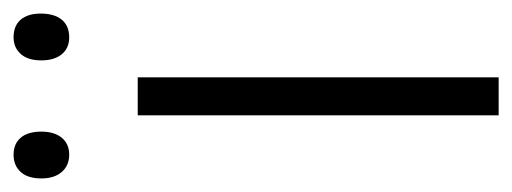

<svg xmlns="http://www.w3.org/2000/svg" viewBox="-269 -499 755 283"><g transform="rotate(-90 108.5 -357.5)"><path d="M136 0H80V-532H136ZM-13 -674Q-13 -694 -3.5 -704.5Q6 -715 22 -715Q38 -715 47 -704.5Q56 -694 56 -674Q56 -655 47 -644Q38 -633 22 -633Q6 -633 -3.5 -644Q-13 -655 -13 -674ZM161 -674Q161 -694 170.5 -704.5Q180 -715 195 -715Q212 -715 221 -704.5Q230 -694 230 -675Q230 -655 221 -644Q212 -633 195 -633Q179 -633 170 -644Q161 -655 161 -674Z"/></g></svg>

Font: Noto Sans Hebrew SemiCondensed Light
Style: Regular
Weight: 300
Width: 4
Designer: Monotype Design Team
Foundry: Monotype Imaging Inc.
Version: Version 2.003